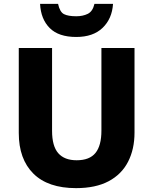

<svg xmlns="http://www.w3.org/2000/svg" viewBox="-20 -962 792 992"><path d="M373 10Q228 10 152.5 -65Q77 -140 77 -275V-714H249V-286Q249 -207 281 -170.5Q313 -134 376 -134Q443 -134 473.5 -172Q504 -210 504 -287V-714H675V-277Q675 -191 641.5 -126Q608 -61 541 -25.5Q474 10 373 10ZM564 -942Q559 -865 510 -818Q461 -771 374 -771Q283 -771 237 -817Q191 -863 187 -942H280Q289 -900 310.5 -889Q332 -878 374 -878Q408 -878 433.5 -890.5Q459 -903 468 -942Z"/></svg>

Font: Noto Sans Symbols ExtraBold
Style: Regular
Weight: 800
Version: Version 2.002